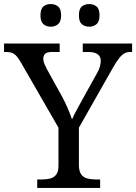

<svg xmlns="http://www.w3.org/2000/svg" viewBox="-25 -929 673 949"><path d="M159 0V-42H182Q204 -42 222.5 -46.5Q241 -51 252.5 -65.5Q264 -80 264 -109V-298L79 -619Q68 -638 58.5 -649.5Q49 -661 37 -666.5Q25 -672 8 -672H-5V-714H270V-672H233Q206 -672 197.5 -662.5Q189 -653 189 -640Q189 -626 195 -612Q201 -598 207 -587L281 -453Q298 -422 310.5 -392Q323 -362 331 -339Q340 -360 357 -391Q374 -422 391 -453L455 -568Q465 -585 469 -600.5Q473 -616 473 -628Q473 -650 457.5 -661Q442 -672 413 -672H384V-714H628V-672H616Q602 -672 589.5 -665Q577 -658 563.5 -641Q550 -624 533 -594L365 -298V-114Q365 -83 376 -67.5Q387 -52 406 -47Q425 -42 447 -42H470V0ZM416 -797Q394 -797 379.5 -809.5Q365 -822 365 -853Q365 -885 379.5 -897Q394 -909 416 -909Q437 -909 452 -897Q467 -885 467 -853Q467 -822 452 -809.5Q437 -797 416 -797ZM226 -797Q204 -797 189.5 -809.5Q175 -822 175 -853Q175 -885 189.5 -897Q204 -909 226 -909Q247 -909 262 -897Q277 -885 277 -853Q277 -822 262 -809.5Q247 -797 226 -797Z"/></svg>

Font: Noto Serif Sinhala
Style: Regular
Weight: 400
Designer: Jelle Bosma - Monotype Design Team
Foundry: Monotype Imaging Inc.
Version: Version 2.006